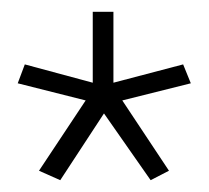

<svg xmlns="http://www.w3.org/2000/svg" viewBox="-20 -794 353 325"><path d="M172 -654 290 -685 303 -653 187 -624 266 -505 235 -489 156 -602 82 -489 46 -505 125 -624 10 -653 22 -685 137 -654V-774H172Z"/></svg>

Font: Palanquin Thin
Style: Regular
Weight: 250
Designer: Pria Ravichandran
Version: Version 1.001